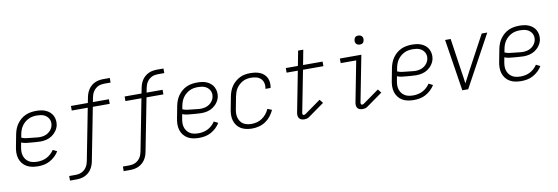

<svg xmlns="http://www.w3.org/2000/svg" viewBox="-64 -1233 5628 1937"><g transform="rotate(-10 2750.0 -265.0)"><path d="M236 12Q204 12 174.5 6.5Q145 1 119.5 -13.5Q94 -28 76 -51Q58 -74 49.5 -102Q41 -130 41.5 -161.5Q42 -193 49 -225L72 -345Q77 -371 87 -397.5Q97 -424 114 -448Q131 -472 153.5 -491Q176 -510 202 -521.5Q228 -533 255.5 -537.5Q283 -542 309 -542Q336 -542 361 -538.5Q386 -535 408.5 -525Q431 -515 449 -499.5Q467 -484 478 -462.5Q489 -441 492.5 -416Q496 -391 491 -365Q485 -335 465.5 -307.5Q446 -280 419 -262Q392 -244 361.5 -237Q331 -230 302 -230Q277 -230 252.5 -232.5Q228 -235 202.5 -236.5Q177 -238 153 -241.5Q129 -245 107 -254L100 -216Q95 -192 94 -168.5Q93 -145 99 -123.5Q105 -102 118 -84.5Q131 -67 149 -55.5Q167 -44 190 -39.5Q213 -35 237 -35Q260 -35 285 -40Q310 -45 332.5 -56.5Q355 -68 374.5 -86Q394 -104 408 -125L450 -104Q434 -77 409.5 -54Q385 -31 356.5 -15.5Q328 0 297 6Q266 12 236 12ZM304 -275Q325 -275 347 -280.5Q369 -286 388.5 -299Q408 -312 421.5 -331.5Q435 -351 439 -372Q443 -391 440.5 -408.5Q438 -426 429.5 -440.5Q421 -455 408.5 -466Q396 -477 380 -483.5Q364 -490 346 -492.5Q328 -495 310 -495Q289 -495 267.5 -491.5Q246 -488 225 -478Q204 -468 186 -452.5Q168 -437 155 -418Q142 -399 134.5 -378Q127 -357 123 -336L117 -302Q137 -293 160.5 -289Q184 -285 208.5 -283.5Q233 -282 256.5 -278.5Q280 -275 304 -275Z M526 210V163H592Q608 163 623.5 160Q639 157 654 150Q669 143 682 131.5Q695 120 704 106Q713 92 718.5 77Q724 62 727 46L830 -483H666V-530H839L850 -585Q854 -606 861.5 -626.5Q869 -647 881.5 -666Q894 -685 912 -700Q930 -715 950 -724Q970 -733 992 -736.5Q1014 -740 1034 -740H1101V-693H1035Q1019 -693 1003 -690Q987 -687 972.5 -680Q958 -673 945 -661.5Q932 -650 923 -636Q914 -622 908.5 -607Q903 -592 900 -576L891 -530H1055V-483H882L777 55Q773 76 765.5 96.5Q758 117 745.5 136Q733 155 715 170Q697 185 676.5 194Q656 203 634.5 206.5Q613 210 593 210Z M1076 210V163H1142Q1158 163 1173.5 160Q1189 157 1204 150Q1219 143 1232 131.5Q1245 120 1254 106Q1263 92 1268.5 77Q1274 62 1277 46L1380 -483H1216V-530H1389L1400 -585Q1404 -606 1411.5 -626.5Q1419 -647 1431.5 -666Q1444 -685 1462 -700Q1480 -715 1500 -724Q1520 -733 1542 -736.5Q1564 -740 1584 -740H1651V-693H1585Q1569 -693 1553 -690Q1537 -687 1522.5 -680Q1508 -673 1495 -661.5Q1482 -650 1473 -636Q1464 -622 1458.5 -607Q1453 -592 1450 -576L1441 -530H1605V-483H1432L1327 55Q1323 76 1315.5 96.5Q1308 117 1295.5 136Q1283 155 1265 170Q1247 185 1226.5 194Q1206 203 1184.5 206.5Q1163 210 1143 210Z M1886 12Q1854 12 1824.5 6.5Q1795 1 1769.5 -13.5Q1744 -28 1726 -51Q1708 -74 1699.5 -102Q1691 -130 1691.5 -161.5Q1692 -193 1699 -225L1722 -345Q1727 -371 1737 -397.5Q1747 -424 1764 -448Q1781 -472 1803.5 -491Q1826 -510 1852 -521.5Q1878 -533 1905.5 -537.5Q1933 -542 1959 -542Q1986 -542 2011 -538.5Q2036 -535 2058.5 -525Q2081 -515 2099 -499.5Q2117 -484 2128 -462.5Q2139 -441 2142.5 -416Q2146 -391 2141 -365Q2135 -335 2115.5 -307.5Q2096 -280 2069 -262Q2042 -244 2011.5 -237Q1981 -230 1952 -230Q1927 -230 1902.5 -232.5Q1878 -235 1852.5 -236.5Q1827 -238 1803 -241.5Q1779 -245 1757 -254L1750 -216Q1745 -192 1744 -168.5Q1743 -145 1749 -123.5Q1755 -102 1768 -84.5Q1781 -67 1799 -55.5Q1817 -44 1840 -39.5Q1863 -35 1887 -35Q1910 -35 1935 -40Q1960 -45 1982.5 -56.5Q2005 -68 2024.5 -86Q2044 -104 2058 -125L2100 -104Q2084 -77 2059.5 -54Q2035 -31 2006.5 -15.5Q1978 0 1947 6Q1916 12 1886 12ZM1954 -275Q1975 -275 1997 -280.5Q2019 -286 2038.5 -299Q2058 -312 2071.5 -331.5Q2085 -351 2089 -372Q2093 -391 2090.5 -408.5Q2088 -426 2079.5 -440.5Q2071 -455 2058.5 -466Q2046 -477 2030 -483.5Q2014 -490 1996 -492.5Q1978 -495 1960 -495Q1939 -495 1917.5 -491.5Q1896 -488 1875 -478Q1854 -468 1836 -452.5Q1818 -437 1805 -418Q1792 -399 1784.5 -378Q1777 -357 1773 -336L1767 -302Q1787 -293 1810.5 -289Q1834 -285 1858.5 -283.5Q1883 -282 1906.5 -278.5Q1930 -275 1954 -275Z M2429 12Q2398 12 2369 6Q2340 0 2315 -14.5Q2290 -29 2273 -52Q2256 -75 2248 -103.5Q2240 -132 2241 -162.5Q2242 -193 2249 -225L2272 -345Q2277 -371 2286.5 -397Q2296 -423 2312 -446.5Q2328 -470 2350.5 -489Q2373 -508 2398 -520.5Q2423 -533 2450 -537.5Q2477 -542 2503 -542Q2529 -542 2554.5 -538.5Q2580 -535 2602.5 -525.5Q2625 -516 2643 -500Q2661 -484 2671.5 -462.5Q2682 -441 2684.5 -415.5Q2687 -390 2682 -364L2681 -359H2629V-363Q2635 -391 2628.5 -418Q2622 -445 2603.5 -463Q2585 -481 2558.5 -488Q2532 -495 2504 -495Q2483 -495 2461.5 -491Q2440 -487 2420 -476.5Q2400 -466 2383 -450.5Q2366 -435 2353.5 -416Q2341 -397 2334 -376.5Q2327 -356 2323 -336L2300 -216Q2295 -192 2294 -169Q2293 -146 2298.5 -125Q2304 -104 2315.5 -86Q2327 -68 2345 -56.5Q2363 -45 2385 -40Q2407 -35 2430 -35Q2457 -35 2485 -42Q2513 -49 2538 -66Q2563 -83 2582 -106.5Q2601 -130 2612 -157L2657 -139Q2642 -106 2619 -76.5Q2596 -47 2565 -26.5Q2534 -6 2498.5 3Q2463 12 2429 12Z M2963 12Q2948 12 2933.5 7.5Q2919 3 2910.5 -8.5Q2902 -20 2900 -35.5Q2898 -51 2901 -66L2982 -483H2867V-530H2991L3020 -682H3073L3044 -530H3244V-483H3035L2952 -57Q2950 -49 2952.5 -41Q2955 -33 2964 -33Q2968 -33 2972.5 -34Q2977 -35 2980 -37L3147 -156L3176 -119L3009 0Q2998 7 2986.5 9.5Q2975 12 2963 12Z M3561 12Q3545 12 3530.5 7.5Q3516 3 3507.5 -8.5Q3499 -20 3497.5 -35.5Q3496 -51 3499 -66L3580 -483H3421V-530H3641L3549 -57Q3547 -49 3550 -41Q3553 -33 3561 -33Q3565 -33 3569.5 -34Q3574 -35 3577 -37L3744 -156L3773 -119L3606 0Q3595 7 3583.5 9.5Q3572 12 3561 12ZM3644 -634Q3633 -634 3623 -638Q3613 -642 3606.5 -650.5Q3600 -659 3598.5 -670Q3597 -681 3600 -693Q3601 -700 3605 -707Q3609 -714 3615 -718.5Q3621 -723 3629 -724.5Q3637 -726 3644 -726Q3655 -726 3665 -722Q3675 -718 3681.5 -709.5Q3688 -701 3689.5 -690Q3691 -679 3688 -667Q3687 -660 3683 -653Q3679 -646 3673 -641.5Q3667 -637 3659 -635.5Q3651 -634 3644 -634Z M4086 12Q4054 12 4024.5 6.5Q3995 1 3969.5 -13.5Q3944 -28 3926 -51Q3908 -74 3899.5 -102Q3891 -130 3891.5 -161.5Q3892 -193 3899 -225L3922 -345Q3927 -371 3937 -397.5Q3947 -424 3964 -448Q3981 -472 4003.5 -491Q4026 -510 4052 -521.5Q4078 -533 4105.5 -537.5Q4133 -542 4159 -542Q4186 -542 4211 -538.5Q4236 -535 4258.5 -525Q4281 -515 4299 -499.5Q4317 -484 4328 -462.5Q4339 -441 4342.5 -416Q4346 -391 4341 -365Q4335 -335 4315.5 -307.5Q4296 -280 4269 -262Q4242 -244 4211.5 -237Q4181 -230 4152 -230Q4127 -230 4102.5 -232.5Q4078 -235 4052.5 -236.5Q4027 -238 4003 -241.5Q3979 -245 3957 -254L3950 -216Q3945 -192 3944 -168.5Q3943 -145 3949 -123.5Q3955 -102 3968 -84.5Q3981 -67 3999 -55.5Q4017 -44 4040 -39.5Q4063 -35 4087 -35Q4110 -35 4135 -40Q4160 -45 4182.5 -56.5Q4205 -68 4224.5 -86Q4244 -104 4258 -125L4300 -104Q4284 -77 4259.5 -54Q4235 -31 4206.5 -15.5Q4178 0 4147 6Q4116 12 4086 12ZM4154 -275Q4175 -275 4197 -280.5Q4219 -286 4238.5 -299Q4258 -312 4271.5 -331.5Q4285 -351 4289 -372Q4293 -391 4290.5 -408.5Q4288 -426 4279.5 -440.5Q4271 -455 4258.5 -466Q4246 -477 4230 -483.5Q4214 -490 4196 -492.5Q4178 -495 4160 -495Q4139 -495 4117.5 -491.5Q4096 -488 4075 -478Q4054 -468 4036 -452.5Q4018 -437 4005 -418Q3992 -399 3984.5 -378Q3977 -357 3973 -336L3967 -302Q3987 -293 4010.5 -289Q4034 -285 4058.5 -283.5Q4083 -282 4106.5 -278.5Q4130 -275 4154 -275Z M4582 0 4499 -530H4556L4608 -177Q4613 -148 4617 -119.5Q4621 -91 4624 -63Q4639 -91 4654 -119.5Q4669 -148 4684 -177L4874 -530H4931L4642 0Z M5186 12Q5154 12 5124.5 6.5Q5095 1 5069.5 -13.5Q5044 -28 5026 -51Q5008 -74 4999.5 -102Q4991 -130 4991.5 -161.5Q4992 -193 4999 -225L5022 -345Q5027 -371 5037 -397.5Q5047 -424 5064 -448Q5081 -472 5103.5 -491Q5126 -510 5152 -521.5Q5178 -533 5205.5 -537.5Q5233 -542 5259 -542Q5286 -542 5311 -538.5Q5336 -535 5358.5 -525Q5381 -515 5399 -499.5Q5417 -484 5428 -462.5Q5439 -441 5442.5 -416Q5446 -391 5441 -365Q5435 -335 5415.5 -307.5Q5396 -280 5369 -262Q5342 -244 5311.5 -237Q5281 -230 5252 -230Q5227 -230 5202.5 -232.5Q5178 -235 5152.5 -236.5Q5127 -238 5103 -241.5Q5079 -245 5057 -254L5050 -216Q5045 -192 5044 -168.5Q5043 -145 5049 -123.5Q5055 -102 5068 -84.5Q5081 -67 5099 -55.5Q5117 -44 5140 -39.5Q5163 -35 5187 -35Q5210 -35 5235 -40Q5260 -45 5282.5 -56.5Q5305 -68 5324.5 -86Q5344 -104 5358 -125L5400 -104Q5384 -77 5359.5 -54Q5335 -31 5306.5 -15.5Q5278 0 5247 6Q5216 12 5186 12ZM5254 -275Q5275 -275 5297 -280.5Q5319 -286 5338.5 -299Q5358 -312 5371.5 -331.5Q5385 -351 5389 -372Q5393 -391 5390.5 -408.5Q5388 -426 5379.5 -440.5Q5371 -455 5358.5 -466Q5346 -477 5330 -483.5Q5314 -490 5296 -492.5Q5278 -495 5260 -495Q5239 -495 5217.5 -491.5Q5196 -488 5175 -478Q5154 -468 5136 -452.5Q5118 -437 5105 -418Q5092 -399 5084.5 -378Q5077 -357 5073 -336L5067 -302Q5087 -293 5110.5 -289Q5134 -285 5158.5 -283.5Q5183 -282 5206.5 -278.5Q5230 -275 5254 -275Z"/></g></svg>

Font: Lode Dark
Style: Italic
Weight: 400
Italic angle: -11°
Monospace: yes
Designer: Belleve Invis
Foundry: Belleve Invis
Version: Version 29.2.0; ttfautohint (v1.8.3)